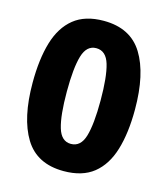

<svg xmlns="http://www.w3.org/2000/svg" viewBox="-110 -811 792 907"><g transform="rotate(15 286.0 -357.5)"><path d="M285 10Q154 10 95 -86.5Q36 -183 36 -356Q36 -471 60.5 -553.5Q85 -636 140 -680.5Q195 -725 286 -725Q417 -725 476.5 -628.5Q536 -532 536 -358Q536 -243 511 -160.5Q486 -78 431 -34Q376 10 285 10ZM285 -123Q333 -123 350.5 -182Q368 -241 368 -357Q368 -473 350.5 -532Q333 -591 285 -591Q238 -591 220.5 -532Q203 -473 203 -357Q203 -241 220.5 -182Q238 -123 285 -123Z"/></g></svg>

Font: Noto Sans Tamil ExtraBold
Style: Regular
Weight: 800
Designer: Jelle Bosma - Monotype Design Team
Foundry: Monotype Imaging Inc.
Version: Version 2.004; ttfautohint (v1.8.4.7-5d5b)